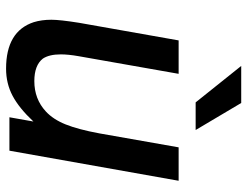

<svg xmlns="http://www.w3.org/2000/svg" viewBox="-111 -692 814 632"><g transform="rotate(90 296.0 -376.0)"><path d="M53 -80Q45 -106 45 -138Q45 -166 55 -229L113 -557H223L165 -228Q159 -194 159 -169Q159 -131 173 -110Q195 -82 247 -82Q306 -82 347 -120Q373 -144 389.5 -185Q406 -226 419 -296L465 -557H575L476 0H366L380 -79Q336 -32 295.5 -10.5Q255 11 206 11Q83 11 53 -80ZM408 -613H317L197 -763H319Z"/></g></svg>

Font: Open Sauce One Medium Italic
Style: Regular
Weight: 500
Italic angle: -10°
Designer: Alfredo Marco Pradil
Foundry: Creative Sauce Fz LLC
Version: Version 1.477